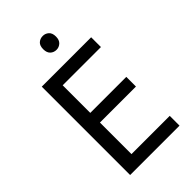

<svg xmlns="http://www.w3.org/2000/svg" viewBox="-270 -1006 1097 1097"><g transform="rotate(-45 278.0 -457.5)"><path d="M496 0H97V-714H496V-635H187V-412H478V-334H187V-79H496ZM306 -915Q326 -915 341.5 -901.5Q357 -888 357 -859Q357 -831 341.5 -817Q326 -803 306 -803Q284 -803 269 -817Q254 -831 254 -859Q254 -888 269 -901.5Q284 -915 306 -915Z"/></g></svg>

Font: Noto Sans Modi
Style: Regular
Weight: 400
Designer: Monotype Design Team
Foundry: Monotype Imaging Inc.
Version: Version 2.003; ttfautohint (v1.8.4.7-5d5b)